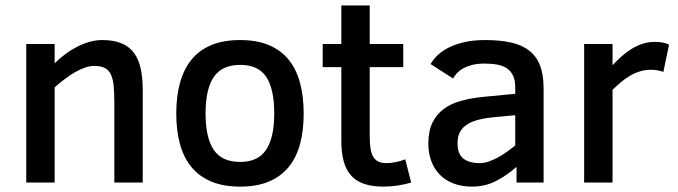

<svg xmlns="http://www.w3.org/2000/svg" viewBox="-20 -675 2506 710"><path d="M402.8 0V-292Q402.8 -330.1 400.4 -356.7Q397.9 -383.3 389.9 -399.9Q381.8 -416.5 367.2 -423.8Q352.5 -431.2 328.1 -431.2Q312 -431.2 293.7 -424.8Q275.4 -418.5 256.6 -407.5Q237.8 -396.5 218.8 -382.1Q199.7 -367.7 182.1 -352.1V0H77.1V-512.2H182.1V-440.9Q198.7 -457.5 219.2 -473.1Q239.7 -488.8 262.5 -500.7Q285.2 -512.7 309.3 -519.8Q333.5 -526.9 357.9 -526.9Q400.9 -526.9 429.7 -514.6Q458.5 -502.4 475.8 -478.8Q493.2 -455.1 500.5 -420.7Q507.8 -386.2 507.8 -341.8V0Z M1103 -254.9Q1103 -192.4 1089.6 -142.6Q1076.2 -92.8 1047.6 -57.6Q1019 -22.5 974.6 -3.7Q930.2 15.1 868.2 15.1Q805.7 15.1 760.7 -3.9Q715.8 -22.9 687.3 -58.1Q658.7 -93.3 645.3 -143.1Q631.8 -192.9 631.8 -254.9Q631.8 -317.9 645.5 -368.2Q659.2 -418.5 687.7 -453.9Q716.3 -489.3 761 -508.1Q805.7 -526.9 868.2 -526.9Q930.2 -526.9 974.6 -508.1Q1019 -489.3 1047.6 -453.9Q1076.2 -418.5 1089.6 -368.2Q1103 -317.9 1103 -254.9ZM994.1 -254.9Q994.1 -346.2 964.6 -390.6Q935.1 -435.1 868.2 -435.1Q801.3 -435.1 770.8 -390.6Q740.2 -346.2 740.2 -254.9Q740.2 -166 770.3 -121.1Q800.3 -76.2 868.2 -76.2Q934.1 -76.2 964.1 -121.1Q994.1 -166 994.1 -254.9Z M1500.5 0Q1478.5 6.8 1450.9 11Q1423.3 15.1 1398.4 15.1Q1356.4 15.1 1326.9 5.1Q1297.4 -4.9 1278.6 -25.6Q1259.8 -46.4 1251 -78.6Q1242.2 -110.8 1242.2 -154.8V-426.8H1173.3V-512.2H1242.2V-654.8H1347.2V-512.2H1471.2V-426.8H1347.2V-170.9Q1347.2 -143.6 1350.3 -124.8Q1353.5 -106 1360.8 -94.2Q1368.2 -82.5 1380.1 -77.1Q1392.1 -71.8 1409.2 -71.8Q1426.3 -71.8 1445.3 -75.9Q1464.4 -80.1 1478.5 -85.9Z M1890.1 0V-58.1Q1854 -25.9 1813.7 -5.4Q1773.4 15.1 1726.1 15.1Q1687 15.1 1656.7 3.4Q1626.5 -8.3 1606 -29.5Q1585.4 -50.8 1574.7 -79.8Q1564 -108.9 1564 -144Q1564 -190.4 1579.3 -221.7Q1594.7 -252.9 1621.8 -272.7Q1648.9 -292.5 1686.3 -302.5Q1723.6 -312.5 1768.1 -316.9L1885.3 -328.1V-352.1Q1885.3 -377.4 1877.7 -394.3Q1870.1 -411.1 1855.7 -421.4Q1841.3 -431.6 1820.1 -435.8Q1798.8 -439.9 1772 -439.9Q1746.1 -439.9 1726.8 -435.1Q1707.5 -430.2 1693.4 -422.4Q1679.2 -414.6 1669.9 -404.5Q1660.6 -394.5 1655.3 -384.8L1572.3 -438Q1581.5 -454.6 1597.9 -470.5Q1614.3 -486.3 1638.7 -498.8Q1663.1 -511.2 1696.5 -519Q1730 -526.9 1773.9 -526.9Q1827.6 -526.9 1868.2 -518.1Q1908.7 -509.3 1935.8 -488.8Q1962.9 -468.3 1976.6 -433.8Q1990.2 -399.4 1990.2 -348.1V0ZM1885.3 -249 1812 -242.2Q1778.3 -239.3 1752.2 -232.9Q1726.1 -226.6 1708.3 -215.3Q1690.4 -204.1 1681.2 -187.3Q1671.9 -170.4 1671.9 -146Q1671.9 -105.5 1693.4 -88.6Q1714.8 -71.8 1753.9 -71.8Q1769 -71.8 1785.4 -77.1Q1801.8 -82.5 1818.6 -91.3Q1835.4 -100.1 1852.3 -112.1Q1869.1 -124 1885.3 -137.2Z M2433.1 -409.2Q2425.3 -412.1 2412.8 -414.6Q2400.4 -417 2387.2 -417Q2365.7 -417 2346.7 -411.1Q2327.6 -405.3 2310.3 -395.3Q2293 -385.3 2276.9 -371.6Q2260.7 -357.9 2245.1 -342.8V0H2140.1V-512.2H2245.1V-434.1Q2261.7 -451.7 2279.3 -467.3Q2296.9 -482.9 2316.2 -494.6Q2335.4 -506.3 2356.4 -513.2Q2377.4 -520 2400.9 -520Q2418.9 -520 2431.9 -517.3Q2444.8 -514.6 2454.1 -509.8Z"/></svg>

Font: Clear Sans Medium
Style: Regular
Weight: 500
Foundry: Intel Corporation
Version: Version 1.00